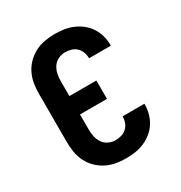

<svg xmlns="http://www.w3.org/2000/svg" viewBox="-175 -870 950 1005"><g transform="rotate(-30 300.0 -367.5)"><path d="M297 8Q267 8 236.5 2.5Q206 -3 179 -17Q152 -31 130 -53Q108 -75 94.5 -102.5Q81 -130 76 -160Q71 -190 71 -221V-514Q71 -545 76 -575Q81 -605 94.5 -632.5Q108 -660 130 -682Q152 -704 179 -718Q206 -732 236.5 -737.5Q267 -743 297 -743Q325 -743 353 -739Q381 -735 407 -724Q433 -713 455.5 -695Q478 -677 493 -653.5Q508 -630 515.5 -602.5Q523 -575 523 -547V-543H391V-545Q391 -563 384.5 -580.5Q378 -598 364.5 -610.5Q351 -623 333 -628Q315 -633 297 -633Q276 -633 256 -623.5Q236 -614 224 -596Q212 -578 207.5 -557Q203 -536 203 -514V-423H366V-312H203V-221Q203 -199 207.5 -178Q212 -157 224 -139Q236 -121 256 -111.5Q276 -102 297 -102Q315 -102 333 -107Q351 -112 364.5 -124.5Q378 -137 384.5 -154.5Q391 -172 391 -190V-192H523V-188Q523 -160 515.5 -132.5Q508 -105 493 -81.5Q478 -58 455.5 -40Q433 -22 407 -11Q381 0 353 4Q325 8 297 8Z"/></g></svg>

Font: Iosevka Extrabold Extended
Style: Regular
Weight: 800
Width: 7
Monospace: yes
Designer: Belleve Invis
Foundry: Belleve Invis
Version: Version 32.5.0; ttfautohint (v1.8.4)